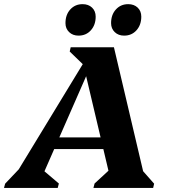

<svg xmlns="http://www.w3.org/2000/svg" viewBox="-75 -922 831 942"><path d="M-55.4 0 -49.8 -20.8 57.4 -133.8 -22.2 -26.8 381.4 -690H484L638.4 -34.4L591.2 -122.8L681.2 -20.8L676.4 0H383.4L389 -21.6L497.4 -121.6L470.4 -28L341.6 -573.6H358.8L123 -35.6L111.4 -108.4L213.8 -21.6L208.2 0ZM138.4 -190.8 149.4 -247.8H486.4L475.4 -190.8ZM348.2 -590.6 267 -669.2 271.8 -690H424.6V-590.6ZM310.2 -747.2Q282 -747.2 264.1 -764.5Q246.2 -781.8 246.2 -808.4Q246.2 -849.7 269.8 -875.6Q293.4 -901.6 330.2 -901.6Q358.8 -901.6 376.6 -884.7Q394.4 -867.8 394.4 -840.3Q394.4 -799.8 370.9 -773.5Q347.4 -747.2 310.2 -747.2ZM534 -747.2Q505.8 -747.2 487.9 -764.5Q470 -781.8 470 -808.4Q470 -849.7 493.6 -875.6Q517.2 -901.6 554 -901.6Q582.6 -901.6 600.4 -884.7Q618.2 -867.8 618.2 -840.3Q618.2 -799.8 594.7 -773.5Q571.2 -747.2 534 -747.2Z"/></svg>

Font: Platypi Light
Style: Italic
Weight: 300
Italic angle: -13°
Designer: David Sargent
Foundry: Bolt Cutter Type
Version: Version 1.200